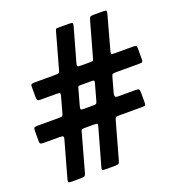

<svg xmlns="http://www.w3.org/2000/svg" viewBox="-181 -928 1022 1106"><g transform="rotate(-20 330.0 -375.0)"><path d="M305.5 -805H365.5Q383 -805 386.5 -801.2Q390 -797.5 386 -783L328.5 -578Q324.5 -563.5 327 -559.2Q329.5 -555 349.5 -555H404.5Q422 -555 424 -560.2Q426 -565.5 429.5 -578L488 -787Q491.5 -799 496.8 -802Q502 -805 517.5 -805H573.5Q593 -805 594.8 -800.2Q596.5 -795.5 592 -779.5L535.5 -574Q532.5 -563 534.5 -559Q536.5 -555 552.5 -555H667.5Q680.5 -555 685.2 -552Q690 -549 690 -535V-472Q690 -458 686.8 -454Q683.5 -450 669.5 -450H524.5Q504.5 -450 501.2 -445Q498 -440 494 -425L471 -342Q468 -331 469.8 -323Q471.5 -315 488.5 -315H595.5Q612.5 -315 616.2 -310.2Q620 -305.5 620 -289V-233Q620 -219.5 617.5 -214.8Q615 -210 601.5 -210H460.5Q440 -210 436 -206.5Q432 -203 427.5 -187L365 37Q361.5 49.5 355.2 52.2Q349 55 332.5 55H278.5Q262.5 55 258.2 52.8Q254 50.5 257.5 38L321.5 -190Q325.5 -204 322 -207Q318.5 -210 299.5 -210H244.5Q230 -210 227 -207.2Q224 -204.5 221 -193L158 34Q154.5 46.5 149.5 50.8Q144.5 55 127.5 55H66.5Q48 55 48.8 46.5Q49.5 38 53 26L113.5 -190Q117 -203 112 -206.5Q107 -210 89.5 -210H-6.5Q-19 -210 -24.5 -212.8Q-30 -215.5 -30 -229V-290Q-30 -304.5 -27 -309.8Q-24 -315 -8.5 -315H128.5Q145 -315 147.8 -318.8Q150.5 -322.5 154 -335L180 -429Q183.5 -442 181.5 -446Q179.5 -450 161.5 -450H61.5Q47 -450 43.5 -455.2Q40 -460.5 40 -474V-539Q40 -550.5 46 -552.8Q52 -555 62.5 -555H189.5Q210 -555 213.8 -558.8Q217.5 -562.5 221.5 -578L282 -795Q284.5 -804 289.5 -804.5Q294.5 -805 305.5 -805ZM373.5 -450H307.5Q296.5 -450 294.2 -448.2Q292 -446.5 289.5 -438L261.5 -337Q258 -323.5 260 -319.2Q262 -315 280.5 -315H332.5Q350.5 -315 354.5 -318Q358.5 -321 362 -335L389.5 -434Q392.5 -445.5 388.8 -447.8Q385 -450 373.5 -450Z"/></g></svg>

Font: Besley* Condensed Fatface
Style: Italic
Weight: 900
Width: 3
Italic angle: -13°
Designer: Owen Earl
Foundry: indestructible type*
Version: Version 3.000; ttfautohint (v1.8.3)